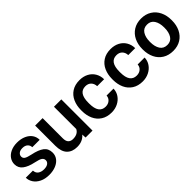

<svg xmlns="http://www.w3.org/2000/svg" viewBox="165 -1431 2328 2328"><g transform="rotate(-45 1328.5 -267.5)"><path d="M234 -222Q143 -241 93 -279Q43 -317 43 -382Q43 -426 68.5 -463.5Q94 -501 141.5 -523Q189 -545 251 -545Q317 -545 367 -522.5Q417 -500 443.5 -461.5Q470 -423 470 -374H343Q343 -407 319 -429.5Q295 -452 251 -452Q211 -452 189 -433.5Q167 -415 167 -388Q167 -361 190 -346Q213 -331 274 -318Q372 -298 422 -260.5Q472 -223 472 -152Q472 -105 445 -68.5Q418 -32 368 -11Q318 10 253 10Q182 10 130.5 -15.5Q79 -41 52.5 -82Q26 -123 26 -168H148Q150 -124 180.5 -103.5Q211 -83 255 -83Q299 -83 323.5 -100.5Q348 -118 348 -146Q348 -174 325 -191Q302 -208 234 -222Z M1002 0H883L880 -54Q827 10 731 10Q648 10 600.5 -39Q553 -88 553 -190V-535H681V-189Q681 -138 703.5 -116Q726 -94 763 -94Q847 -94 876 -153V-535H1002Z M1423 -180H1542Q1541 -127 1511.5 -83.5Q1482 -40 1432.5 -15Q1383 10 1323 10Q1244 10 1189 -25.5Q1134 -61 1106.5 -122Q1079 -183 1079 -259V-275Q1079 -351 1106.5 -412.5Q1134 -474 1188.5 -509.5Q1243 -545 1322 -545Q1386 -545 1435.5 -519.5Q1485 -494 1513 -447.5Q1541 -401 1542 -341H1423Q1421 -386 1394 -414Q1367 -442 1320 -442Q1205 -442 1205 -275V-259Q1205 -92 1321 -92Q1364 -92 1392.5 -116.5Q1421 -141 1423 -180Z M1956 -180H2075Q2074 -127 2044.5 -83.5Q2015 -40 1965.5 -15Q1916 10 1856 10Q1777 10 1722 -25.5Q1667 -61 1639.5 -122Q1612 -183 1612 -259V-275Q1612 -351 1639.5 -412.5Q1667 -474 1721.5 -509.5Q1776 -545 1855 -545Q1919 -545 1968.5 -519.5Q2018 -494 2046 -447.5Q2074 -401 2075 -341H1956Q1954 -386 1927 -414Q1900 -442 1853 -442Q1738 -442 1738 -275V-259Q1738 -92 1854 -92Q1897 -92 1925.5 -116.5Q1954 -141 1956 -180Z M2378 -545Q2455 -545 2511.5 -509.5Q2568 -474 2598 -412Q2628 -350 2628 -272V-262Q2628 -184 2598 -122Q2568 -60 2512 -25Q2456 10 2379 10Q2301 10 2244.5 -25Q2188 -60 2158 -122Q2128 -184 2128 -262V-272Q2128 -350 2158 -412Q2188 -474 2244.5 -509.5Q2301 -545 2378 -545ZM2379 -92Q2440 -92 2470.5 -139.5Q2501 -187 2501 -262V-272Q2501 -346 2470.5 -394Q2440 -442 2378 -442Q2316 -442 2285.5 -394Q2255 -346 2255 -272V-262Q2255 -187 2285.5 -139.5Q2316 -92 2379 -92Z"/></g></svg>

Font: Freesentation 7 Bold
Style: Regular
Weight: 700
Designer: glyphs from Roboto by Christian Robertson / Hangul glyphs from Noto Sans CJK(Source Han Sans) by Jang Soo-young and Kang
Foundry: PT&
Version: Version 2.001